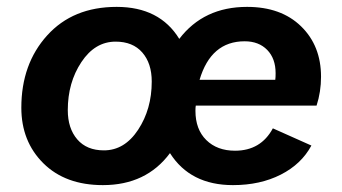

<svg xmlns="http://www.w3.org/2000/svg" viewBox="-20 -529 994 558"><path d="M279 9Q170 9 106 -54.5Q42 -118 42 -216Q42 -343 117 -426Q192 -509 319 -509Q444 -509 501 -416Q572 -509 698 -509Q797 -509 855 -452.5Q913 -396 913 -306Q913 -262 900 -222H549Q548 -217 548 -207Q548 -153 579.5 -122Q611 -91 663 -91Q738 -91 773 -156L885 -106Q856 -52 796 -21.5Q736 9 657 9Q533 9 474 -84Q405 9 279 9ZM560 -297H780Q781 -304 781 -316Q781 -359 756.5 -384Q732 -409 691 -409Q593 -409 560 -297ZM282 -92Q342 -92 381.5 -152Q421 -212 421 -292Q421 -345 393.5 -376.5Q366 -408 316 -408Q256 -408 216.5 -348.5Q177 -289 177 -209Q177 -156 204.5 -124Q232 -92 282 -92Z"/></svg>

Font: Elaine Sans SemiBold
Style: Italic
Weight: 600
Italic angle: -13°
Designer: Wei Huang
Foundry: Wei Huang
Version: Version 2.001;December 24, 2019;FontCreator 12.0.0.2547 64-b